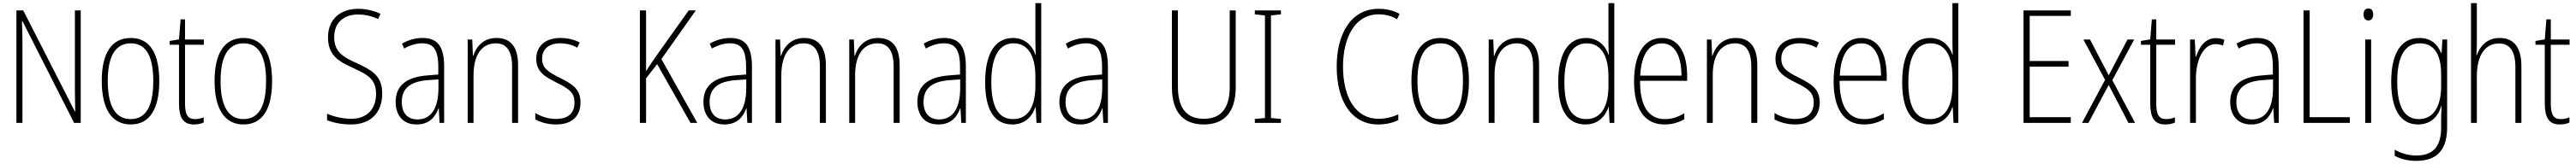

<svg xmlns="http://www.w3.org/2000/svg" viewBox="-20 -873 16302 1041"><path d="M491 -93V-807H454V-304C454 -267 455 -213 456 -165H454L127 -807H84V-93H122V-605C122 -659 121 -699 119 -739H122L449 -93Z M988 -358C988 -526 934 -632 808 -632C686 -632 624 -535 624 -359C624 -183 687 -83 807 -83C928 -83 988 -182 988 -358ZM662 -359C662 -512 708 -598 808 -598C911 -598 950 -504 950 -359C950 -201 905 -117 807 -117C708 -117 662 -205 662 -359Z M1214 -117C1165 -117 1151 -150 1151 -217V-589H1270V-622H1151V-750H1123L1113 -623L1054 -613V-589H1113V-217C1113 -129 1137 -83 1208 -83C1234 -83 1253 -88 1269 -95V-128C1255 -122 1235 -117 1214 -117Z M1702 -358C1702 -526 1648 -632 1522 -632C1400 -632 1338 -535 1338 -359C1338 -183 1401 -83 1521 -83C1642 -83 1702 -182 1702 -358ZM1376 -359C1376 -512 1422 -598 1522 -598C1625 -598 1664 -504 1664 -359C1664 -201 1619 -117 1521 -117C1422 -117 1376 -205 1376 -359Z M2399 -279C2399 -390 2338 -426 2236 -473C2154 -510 2095 -542 2095 -637C2095 -728 2154 -781 2246 -781C2283 -781 2328 -774 2373 -752L2388 -785C2350 -804 2299 -817 2246 -817C2136 -817 2056 -753 2056 -636C2056 -521 2124 -483 2214 -442C2312 -397 2360 -368 2360 -277C2360 -179 2301 -119 2203 -119C2148 -119 2092 -133 2050 -151V-110C2092 -93 2146 -83 2202 -83C2321 -83 2399 -153 2399 -279Z M2654 -632C2609 -632 2563 -619 2524 -596L2538 -565C2580 -589 2618 -598 2652 -598C2723 -598 2754 -559 2754 -446V-400L2681 -394C2555 -384 2484 -331 2484 -226C2484 -147 2526 -83 2616 -83C2698 -83 2735 -131 2755 -185H2757L2762 -93H2791V-450C2791 -579 2749 -632 2654 -632ZM2684 -364 2755 -369V-311C2754 -194 2714 -115 2622 -115C2559 -115 2523 -155 2523 -226C2523 -312 2577 -355 2684 -364Z M3122 -632C3039 -632 2994 -577 2975 -518H2973L2969 -622H2940V-93H2977V-395C2977 -532 3035 -598 3118 -598C3183 -598 3221 -554 3221 -449V-93H3259V-458C3259 -578 3210 -632 3122 -632Z M3654 -223C3654 -313 3595 -342 3522 -380C3451 -416 3411 -439 3411 -500C3411 -564 3456 -598 3526 -598C3564 -598 3605 -588 3633 -570L3649 -603C3616 -621 3574 -632 3527 -632C3428 -632 3374 -577 3374 -500C3374 -416 3430 -385 3506 -347C3575 -312 3616 -289 3616 -223C3616 -157 3579 -118 3499 -118C3451 -118 3404 -133 3368 -156V-115C3397 -99 3443 -83 3499 -83C3602 -83 3654 -137 3654 -223Z M4393 -93 4166 -498 4384 -807H4339L4127 -509C4101 -470 4080 -440 4069 -421V-807H4030V-93H4069V-376L4139 -466L4350 -93Z M4602 -632C4557 -632 4511 -619 4472 -596L4486 -565C4528 -589 4566 -598 4600 -598C4671 -598 4702 -559 4702 -446V-400L4629 -394C4503 -384 4432 -331 4432 -226C4432 -147 4474 -83 4564 -83C4646 -83 4683 -131 4703 -185H4705L4710 -93H4739V-450C4739 -579 4697 -632 4602 -632ZM4632 -364 4703 -369V-311C4702 -194 4662 -115 4570 -115C4507 -115 4471 -155 4471 -226C4471 -312 4525 -355 4632 -364Z M5070 -632C4987 -632 4942 -577 4923 -518H4921L4917 -622H4888V-93H4925V-395C4925 -532 4983 -598 5066 -598C5131 -598 5169 -554 5169 -449V-93H5207V-458C5207 -578 5158 -632 5070 -632Z M5537 -632C5454 -632 5409 -577 5390 -518H5388L5384 -622H5355V-93H5392V-395C5392 -532 5450 -598 5533 -598C5598 -598 5636 -554 5636 -449V-93H5674V-458C5674 -578 5625 -632 5537 -632Z M5956 -632C5911 -632 5865 -619 5826 -596L5840 -565C5882 -589 5920 -598 5954 -598C6025 -598 6056 -559 6056 -446V-400L5983 -394C5857 -384 5786 -331 5786 -226C5786 -147 5828 -83 5918 -83C6000 -83 6037 -131 6057 -185H6059L6064 -93H6093V-450C6093 -579 6051 -632 5956 -632ZM5986 -364 6057 -369V-311C6056 -194 6016 -115 5924 -115C5861 -115 5825 -155 5825 -226C5825 -312 5879 -355 5986 -364Z M6387 -83C6470 -83 6514 -137 6533 -193H6535L6540 -93H6570V-853H6533V-610C6533 -584 6534 -556 6535 -526H6533C6515 -581 6468 -632 6391 -632C6279 -632 6215 -534 6215 -351C6215 -176 6273 -83 6387 -83ZM6392 -117C6296 -117 6254 -200 6254 -351C6254 -513 6303 -598 6395 -598C6486 -598 6533 -519 6533 -387V-329C6533 -197 6487 -117 6392 -117Z M6855 -632C6810 -632 6764 -619 6725 -596L6739 -565C6781 -589 6819 -598 6853 -598C6924 -598 6955 -559 6955 -446V-400L6882 -394C6756 -384 6685 -331 6685 -226C6685 -147 6727 -83 6817 -83C6899 -83 6936 -131 6956 -185H6958L6963 -93H6992V-450C6992 -579 6950 -632 6855 -632ZM6885 -364 6956 -369V-311C6955 -194 6915 -115 6823 -115C6760 -115 6724 -155 6724 -226C6724 -312 6778 -355 6885 -364Z M7801 -321V-807H7763V-322C7763 -175 7699 -119 7599 -119C7495 -119 7435 -180 7435 -324V-807H7397V-322C7397 -160 7469 -83 7599 -83C7718 -83 7801 -149 7801 -321Z M8087 -93V-118L8024 -124V-775L8087 -782V-807H7922V-782L7986 -775V-124L7922 -118V-93Z M8706 -782C8743 -782 8784 -774 8822 -751L8838 -785C8797 -807 8754 -817 8706 -817C8524 -817 8440 -649 8440 -451C8440 -225 8538 -83 8702 -83C8753 -83 8798 -94 8830 -111V-147C8800 -133 8757 -119 8704 -119C8562 -119 8480 -251 8480 -451C8480 -626 8550 -782 8706 -782Z M9277 -358C9277 -526 9223 -632 9097 -632C8975 -632 8913 -535 8913 -359C8913 -183 8976 -83 9096 -83C9217 -83 9277 -182 9277 -358ZM8951 -359C8951 -512 8997 -598 9097 -598C9200 -598 9239 -504 9239 -359C9239 -201 9194 -117 9096 -117C8997 -117 8951 -205 8951 -359Z M9584 -632C9501 -632 9456 -577 9437 -518H9435L9431 -622H9402V-93H9439V-395C9439 -532 9497 -598 9580 -598C9645 -598 9683 -554 9683 -449V-93H9721V-458C9721 -578 9672 -632 9584 -632Z M10014 -83C10097 -83 10141 -137 10160 -193H10162L10167 -93H10197V-853H10160V-610C10160 -584 10161 -556 10162 -526H10160C10142 -581 10095 -632 10018 -632C9906 -632 9842 -534 9842 -351C9842 -176 9900 -83 10014 -83ZM10019 -117C9923 -117 9881 -200 9881 -351C9881 -513 9930 -598 10022 -598C10113 -598 10160 -519 10160 -387V-329C10160 -197 10114 -117 10019 -117Z M10498 -632C10380 -632 10322 -520 10322 -356C10322 -191 10382 -83 10514 -83C10563 -83 10603 -95 10640 -116V-154C10596 -128 10560 -117 10516 -117C10412 -117 10359 -203 10360 -360H10658V-393C10658 -521 10613 -632 10498 -632ZM10498 -598C10585 -598 10622 -508 10622 -393H10361C10368 -530 10419 -598 10498 -598Z M10965 -632C10882 -632 10837 -577 10818 -518H10816L10812 -622H10783V-93H10820V-395C10820 -532 10878 -598 10961 -598C11026 -598 11064 -554 11064 -449V-93H11102V-458C11102 -578 11053 -632 10965 -632Z M11497 -223C11497 -313 11438 -342 11365 -380C11294 -416 11254 -439 11254 -500C11254 -564 11299 -598 11369 -598C11407 -598 11448 -588 11476 -570L11492 -603C11459 -621 11417 -632 11370 -632C11271 -632 11217 -577 11217 -500C11217 -416 11273 -385 11349 -347C11418 -312 11459 -289 11459 -223C11459 -157 11422 -118 11342 -118C11294 -118 11247 -133 11211 -156V-115C11240 -99 11286 -83 11342 -83C11445 -83 11497 -137 11497 -223Z M11761 -632C11643 -632 11585 -520 11585 -356C11585 -191 11645 -83 11777 -83C11826 -83 11866 -95 11903 -116V-154C11859 -128 11823 -117 11779 -117C11675 -117 11622 -203 11623 -360H11921V-393C11921 -521 11876 -632 11761 -632ZM11761 -598C11848 -598 11885 -508 11885 -393H11624C11631 -530 11682 -598 11761 -598Z M12191 -83C12274 -83 12318 -137 12337 -193H12339L12344 -93H12374V-853H12337V-610C12337 -584 12338 -556 12339 -526H12337C12319 -581 12272 -632 12195 -632C12083 -632 12019 -534 12019 -351C12019 -176 12077 -83 12191 -83ZM12196 -117C12100 -117 12058 -200 12058 -351C12058 -513 12107 -598 12199 -598C12290 -598 12337 -519 12337 -387V-329C12337 -197 12291 -117 12196 -117Z M13086 -93V-129H12826V-450H13072V-486H12826V-772H13086V-807H12787V-93Z M13303 -366 13157 -93H13198L13326 -334L13451 -93H13493L13349 -364L13487 -622H13445L13326 -395L13208 -622H13166Z M13690 -117C13641 -117 13627 -150 13627 -217V-589H13746V-622H13627V-750H13599L13589 -623L13530 -613V-589H13589V-217C13589 -129 13613 -83 13684 -83C13710 -83 13729 -88 13745 -95V-128C13731 -122 13711 -117 13690 -117Z M14003 -631C13934 -631 13897 -570 13879 -513H13876L13871 -622H13841V-93H13878V-376C13878 -486 13922 -593 14002 -593C14020 -593 14037 -589 14050 -584L14058 -620C14041 -628 14022 -631 14003 -631Z M14265 -632C14220 -632 14174 -619 14135 -596L14149 -565C14191 -589 14229 -598 14263 -598C14334 -598 14365 -559 14365 -446V-400L14292 -394C14166 -384 14095 -331 14095 -226C14095 -147 14137 -83 14227 -83C14309 -83 14346 -131 14366 -185H14368L14373 -93H14402V-450C14402 -579 14360 -632 14265 -632ZM14295 -364 14366 -369V-311C14365 -194 14325 -115 14233 -115C14170 -115 14134 -155 14134 -226C14134 -312 14188 -355 14295 -364Z M14559 -93H14852V-129H14598V-807H14559Z M14970 -819C14947 -819 14939 -802 14939 -781C14939 -760 14949 -743 14969 -743C14990 -743 15000 -759 15000 -782C15000 -802 14992 -819 14970 -819ZM14987 -622H14950V-93H14987Z M15292 -632C15172 -632 15114 -528 15114 -354C15114 -172 15177 -83 15284 -83C15360 -83 15410 -129 15430 -198H15433C15431 -160 15430 -134 15430 -103V-63C15430 56 15380 114 15273 114C15220 114 15177 100 15136 77V116C15174 136 15218 148 15273 148C15410 148 15468 72 15468 -66V-622H15438L15433 -538H15429C15408 -590 15368 -632 15292 -632ZM15295 -598C15394 -598 15430 -515 15430 -401V-325C15430 -220 15395 -117 15289 -117C15199 -117 15152 -194 15152 -354C15152 -503 15194 -598 15295 -598Z M15656 -596V-853H15619V-93H15656V-388C15656 -532 15715 -597 15796 -597C15860 -597 15900 -555 15900 -447V-93H15938V-453C15938 -574 15889 -632 15800 -632C15719 -632 15675 -578 15656 -523H15653C15655 -547 15656 -566 15656 -596Z M16187 -117C16138 -117 16124 -150 16124 -217V-589H16243V-622H16124V-750H16096L16086 -623L16027 -613V-589H16086V-217C16086 -129 16110 -83 16181 -83C16207 -83 16226 -88 16242 -95V-128C16228 -122 16208 -117 16187 -117Z"/></svg>

Font: Noto Sans Kannada UI Condensed ExtraLight
Style: Regular
Weight: 200
Width: 3
Designer: Jelle Bosma - Monotype Design Team
Foundry: Monotype Imaging Inc.
Version: Version 2.005